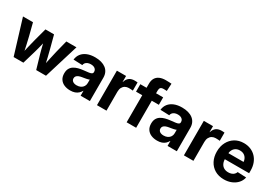

<svg xmlns="http://www.w3.org/2000/svg" viewBox="29 -1621 3574 2518"><g transform="rotate(30 1816.5 -361.5)"><path d="M167.5 0 7.8 -522.5H159.2L206.5 -337.4Q220.2 -282.2 233.4 -221.9Q246.6 -161.6 259.3 -99.6H240.7Q254.4 -161.1 269 -221.7Q283.7 -282.2 297.9 -337.4L347.7 -522.5H478L526.9 -337.4Q541.5 -282.2 555.9 -221.9Q570.3 -161.6 584 -99.6H564.9Q578.1 -161.6 591.1 -221.7Q604 -281.7 617.2 -337.4L664.1 -522.5H817.4L657.7 0H509.3L449.2 -206.1Q440.4 -236.3 432.1 -269.3Q423.8 -302.2 415.8 -335.9Q407.7 -369.6 399.4 -401.4H426.3Q418 -369.6 409.7 -335.9Q401.4 -302.2 393.1 -269.3Q384.8 -236.3 376 -206.1L315.4 0Z M1026.9 9.3Q975.6 9.3 935.3 -8.1Q895 -25.4 871.8 -60.3Q848.6 -95.2 848.6 -147Q848.6 -191.4 864.7 -220.7Q880.9 -250 909.2 -267.8Q937.5 -285.6 974.1 -295.2Q1010.7 -304.7 1050.8 -308.6Q1098.1 -313 1126.2 -317.4Q1154.3 -321.8 1166.7 -330.3Q1179.2 -338.9 1179.2 -355.5V-358.4Q1179.2 -378.9 1169.2 -393.6Q1159.2 -408.2 1140.4 -416.5Q1121.6 -424.8 1094.7 -424.8Q1067.9 -424.8 1047.4 -416.5Q1026.9 -408.2 1014.9 -393.3Q1002.9 -378.4 1000 -358.9L864.7 -363.8Q870.6 -416 899.9 -453.6Q929.2 -491.2 979.5 -511.7Q1029.8 -532.2 1098.1 -532.2Q1148.9 -532.2 1190.4 -520.5Q1231.9 -508.8 1261.5 -486.1Q1291 -463.4 1306.6 -430.2Q1322.3 -397 1322.3 -353.5V0H1182.1V-73.2H1179.7Q1166 -48.3 1145.5 -29.8Q1125 -11.2 1095.9 -1Q1066.9 9.3 1026.9 9.3ZM1066.9 -91.3Q1101.6 -91.3 1127.2 -104.2Q1152.8 -117.2 1166.5 -139.6Q1180.2 -162.1 1180.2 -189.9V-243.2Q1174.3 -239.7 1163.3 -236.6Q1152.3 -233.4 1138.2 -230.5Q1124 -227.5 1107.9 -224.9Q1091.8 -222.2 1075.7 -219.7Q1050.8 -215.8 1030.5 -207.8Q1010.3 -199.7 998.5 -185.8Q986.8 -171.9 986.8 -150.9Q986.8 -132.3 996.8 -118.9Q1006.8 -105.5 1024.9 -98.4Q1043 -91.3 1066.9 -91.3Z M1429.7 0V-522.5H1568.8V-432.6H1571.3Q1585.4 -480.5 1616.9 -503.7Q1648.4 -526.9 1698.2 -526.9Q1710.9 -526.9 1721.9 -526.1Q1732.9 -525.4 1741.7 -524.4V-400.4Q1733.4 -401.4 1715.6 -402.6Q1697.8 -403.8 1679.7 -403.8Q1649.4 -403.8 1625.2 -390.1Q1601.1 -376.5 1587.4 -350.3Q1573.7 -324.2 1573.7 -286.1V0Z M2130.4 -522.5V-409.7H1784.7V-522.5ZM1878.9 0V-584Q1878.9 -634.3 1898.4 -667.7Q1918 -701.2 1956.1 -718.3Q1994.1 -735.4 2048.3 -735.4Q2076.2 -735.4 2100.6 -734.1Q2125 -732.9 2135.3 -731.9L2129.4 -619.1Q2122.6 -620.1 2107.4 -620.6Q2092.3 -621.1 2080.6 -621.1Q2049.3 -621.1 2036.1 -607.4Q2022.9 -593.8 2022.9 -564V0Z M2343.3 9.3Q2292 9.3 2251.7 -8.1Q2211.4 -25.4 2188.2 -60.3Q2165 -95.2 2165 -147Q2165 -191.4 2181.2 -220.7Q2197.3 -250 2225.6 -267.8Q2253.9 -285.6 2290.5 -295.2Q2327.1 -304.7 2367.2 -308.6Q2414.6 -313 2442.6 -317.4Q2470.7 -321.8 2483.2 -330.3Q2495.6 -338.9 2495.6 -355.5V-358.4Q2495.6 -378.9 2485.6 -393.6Q2475.6 -408.2 2456.8 -416.5Q2438 -424.8 2411.1 -424.8Q2384.3 -424.8 2363.8 -416.5Q2343.3 -408.2 2331.3 -393.3Q2319.3 -378.4 2316.4 -358.9L2181.2 -363.8Q2187 -416 2216.3 -453.6Q2245.6 -491.2 2295.9 -511.7Q2346.2 -532.2 2414.6 -532.2Q2465.3 -532.2 2506.8 -520.5Q2548.3 -508.8 2577.9 -486.1Q2607.4 -463.4 2623 -430.2Q2638.7 -397 2638.7 -353.5V0H2498.5V-73.2H2496.1Q2482.4 -48.3 2461.9 -29.8Q2441.4 -11.2 2412.4 -1Q2383.3 9.3 2343.3 9.3ZM2383.3 -91.3Q2418 -91.3 2443.6 -104.2Q2469.2 -117.2 2482.9 -139.6Q2496.6 -162.1 2496.6 -189.9V-243.2Q2490.7 -239.7 2479.7 -236.6Q2468.8 -233.4 2454.6 -230.5Q2440.4 -227.5 2424.3 -224.9Q2408.2 -222.2 2392.1 -219.7Q2367.2 -215.8 2346.9 -207.8Q2326.7 -199.7 2314.9 -185.8Q2303.2 -171.9 2303.2 -150.9Q2303.2 -132.3 2313.2 -118.9Q2323.2 -105.5 2341.3 -98.4Q2359.4 -91.3 2383.3 -91.3Z M2746.1 0V-522.5H2885.3V-432.6H2887.7Q2901.9 -480.5 2933.3 -503.7Q2964.8 -526.9 3014.6 -526.9Q3027.3 -526.9 3038.3 -526.1Q3049.3 -525.4 3058.1 -524.4V-400.4Q3049.8 -401.4 3032 -402.6Q3014.2 -403.8 2996.1 -403.8Q2965.8 -403.8 2941.7 -390.1Q2917.5 -376.5 2903.8 -350.3Q2890.1 -324.2 2890.1 -286.1V0Z M3355.5 11.7Q3275.9 11.7 3217.3 -22.9Q3158.7 -57.6 3126.7 -118.9Q3094.7 -180.2 3094.7 -260.3Q3094.7 -340.3 3127.2 -401.9Q3159.7 -463.4 3217 -498.3Q3274.4 -533.2 3350.1 -533.2Q3406.2 -533.2 3452.6 -514.2Q3499 -495.1 3533 -459.7Q3566.9 -424.3 3585.4 -374.8Q3604 -325.2 3604 -263.7V-224.6H3147.9V-316.4H3534.2L3468.8 -293.9Q3468.8 -334 3454.8 -362.8Q3440.9 -391.6 3415 -407.5Q3389.2 -423.3 3352.5 -423.3Q3316.4 -423.3 3290.3 -407.5Q3264.2 -391.6 3250 -363Q3235.8 -334.5 3235.8 -295.4V-231.9Q3235.8 -190.4 3250.5 -160.2Q3265.1 -129.9 3293 -113.5Q3320.8 -97.2 3359.4 -97.2Q3386.7 -97.2 3408.4 -105Q3430.2 -112.8 3445.1 -127.7Q3460 -142.6 3466.8 -162.6L3598.1 -156.7Q3587.9 -106.9 3554.2 -69.1Q3520.5 -31.2 3469.2 -9.8Q3418 11.7 3355.5 11.7Z"/></g></svg>

Font: Inter 28pt
Style: Bold
Weight: 700
Designer: Rasmus Andersson
Foundry: rsms
Version: Version 4.001;git-66647c0bb